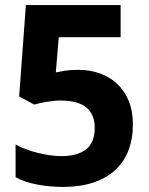

<svg xmlns="http://www.w3.org/2000/svg" viewBox="-20 -734 591 764"><path d="M292 -456.1Q337.9 -456.1 377.4 -441.9Q417 -427.7 446.3 -400.4Q475.6 -373 492.2 -332.3Q508.8 -291.5 508.8 -238.8Q508.8 -180.7 490.7 -134.5Q472.7 -88.4 437.5 -56.4Q402.3 -24.4 350.3 -7.3Q298.3 9.8 231 9.8Q204.1 9.8 177.7 7.3Q151.4 4.9 127.2 0.2Q103 -4.4 81.3 -11.7Q59.6 -19 42 -28.8V-159.2Q59.1 -149.4 81.5 -140.9Q104 -132.3 128.2 -126.2Q152.3 -120.1 176.8 -116.5Q201.2 -112.8 223.1 -112.8Q288.6 -112.8 322.8 -139.9Q356.9 -167 356.9 -226.1Q356.9 -278.8 323.5 -306.4Q290 -334 220.2 -334Q207.5 -334 193.1 -332.5Q178.7 -331.1 164.8 -328.6Q150.9 -326.2 138.2 -323.5Q125.5 -320.8 116.2 -317.9L56.2 -350.1L83 -713.9H460V-585.9H213.9L202.1 -445.8Q217.8 -449.2 238.5 -452.6Q259.3 -456.1 292 -456.1Z"/></svg>

Font: Droid Sans
Style: Bold
Weight: 700
Foundry: Ascender Corporation
Version: Version 1.00 build 112